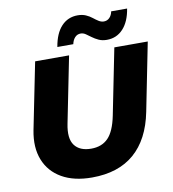

<svg xmlns="http://www.w3.org/2000/svg" viewBox="-98 -1004 996 1103"><g transform="rotate(-10 400.0 -452.0)"><path d="M350 14Q245 14 174.5 -26.5Q104 -67 75 -140.5Q46 -214 65 -312L143 -700H341L264 -315Q247 -231 277 -190.5Q307 -150 374 -150Q436 -150 473 -188Q510 -226 528 -315L605 -700H800L721 -303Q690 -147 597 -66.5Q504 14 350 14ZM571 -750Q544 -750 523.5 -759.5Q503 -769 487 -781Q471 -793 457 -802.5Q443 -812 428 -812Q408 -812 394.5 -797.5Q381 -783 376 -759H283Q296 -837 334 -877.5Q372 -918 429 -918Q456 -918 476.5 -909Q497 -900 512.5 -887.5Q528 -875 542.5 -866Q557 -857 572 -857Q592 -857 605.5 -871Q619 -885 623 -907H716Q704 -832 666 -791Q628 -750 571 -750Z"/></g></svg>

Font: Montserrat Thin ExtraBold
Style: Italic
Weight: 800
Italic angle: -11.3°
Version: Version 9.000